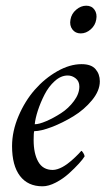

<svg xmlns="http://www.w3.org/2000/svg" viewBox="-20 -651 394 677"><path d="M267.6 -424.8Q301.8 -424.8 316.9 -407.2Q332 -389.6 332 -364.3Q332 -331.1 304.4 -297.6Q276.9 -264.2 238.8 -241Q200.7 -217.8 162.4 -203.1Q124 -188.5 100.6 -188.5Q98.6 -182.6 98.6 -157.2Q98.6 -109.4 115 -80.6Q131.3 -51.8 166 -51.8Q173.8 -51.8 182.9 -54.7Q191.9 -57.6 200 -62Q208 -66.4 216.6 -72.5Q225.1 -78.6 231.7 -84.5Q238.3 -90.3 245.1 -96.7Q252 -103 255.9 -107.4Q259.8 -111.3 263.2 -115.2L266.6 -119.1Q269 -119.1 273.7 -111.6Q278.3 -104 278.3 -99.6Q272.5 -89.8 257.8 -73.7Q243.2 -57.6 222.7 -39.1Q202.1 -20.5 176.8 -7.3Q151.4 5.9 129.9 5.9Q78.1 5.9 50.3 -30.8Q22.5 -67.4 22.5 -135.7Q22.5 -188 45.2 -241.5Q67.9 -294.9 102.8 -334.7Q137.7 -374.5 181.9 -399.7Q226.1 -424.8 267.6 -424.8ZM102.5 -212.9Q117.7 -212.9 143.3 -223.9Q168.9 -234.9 195.3 -252Q221.7 -269 240.7 -294.7Q259.8 -320.3 259.8 -345.7Q259.8 -364.3 247.1 -374.5Q234.4 -384.8 218.8 -384.8Q194.8 -384.8 173.1 -365.2Q151.4 -345.7 137 -317.4Q122.6 -289.1 113.5 -261.2Q104.5 -233.4 102.5 -212.9ZM228.5 -582Q231.9 -602.5 248.5 -616.7Q265.1 -630.9 284.2 -630.9Q303.2 -630.9 313.2 -616.7Q323.2 -602.5 319.3 -582Q315.9 -561.5 299.8 -547.4Q283.7 -533.2 264.6 -533.2Q245.6 -533.2 235.1 -547.4Q224.6 -561.5 228.5 -582Z"/></svg>

Font: Amiri
Style: Slanted
Weight: 400
Italic angle: 9°
Designer: Khaled Hosny
Version: Version 000.107